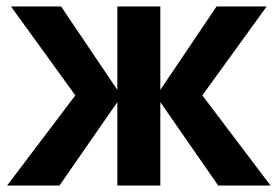

<svg xmlns="http://www.w3.org/2000/svg" viewBox="-20 -574 859 594"><path d="M2 0 213 -279 14 -554H169L343 -296V-554H476V-296L650 -554H805L606 -279L817 0H655L476 -258V0H343V-258L164 0Z"/></svg>

Font: Involve
Style: Bold
Weight: 700
Designer: Stefan Peev
Foundry: Context Ltd.
Version: Version 1.001